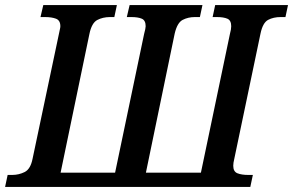

<svg xmlns="http://www.w3.org/2000/svg" viewBox="-37 -734 1151 754"><path d="M-17 0H946L956 -47H938Q912 -47 895.5 -53.5Q879 -60 879 -83Q879 -94 883 -110L986 -602Q995 -645 1016 -656Q1037 -667 1065 -667H1084L1094 -714H808L798 -667H815Q841 -667 856 -660.5Q871 -654 871 -631Q871 -619 866 -601L752 -56H536L649 -602Q659 -645 680.5 -656Q702 -667 728 -667H748L758 -714H472L461 -667H479Q505 -667 520 -660.5Q535 -654 535 -631Q535 -623 529 -601L415 -56H201L314 -600Q323 -644 345 -655.5Q367 -667 395 -667H412L422 -714H133L122 -667H140Q166 -667 183 -660.5Q200 -654 200 -631Q200 -626 198 -618Q196 -610 194 -599L91 -111Q83 -70 60 -58.5Q37 -47 11 -47H-7Z"/></svg>

Font: Noto Serif SemiCondensed Semi
Style: Italic
Weight: 600
Width: 4
Italic angle: -12°
Designer: Monotype Design Team
Foundry: Monotype Imaging Inc.
Version: Version 1.901